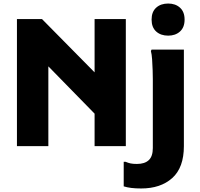

<svg xmlns="http://www.w3.org/2000/svg" viewBox="-20 -828 1136 1088"><path d="M933 -626Q891 -626 865 -649.5Q839 -673 839 -717Q839 -761 865 -784.5Q891 -808 933 -808Q974 -808 1000 -784.5Q1026 -761 1026 -717Q1026 -673 1000 -649.5Q974 -626 933 -626ZM76 0V-720H218L516 -418V-720H693V0H516V-184L254 -452V0ZM780 240Q748 240 724 237Q700 234 681 228V89H692Q706 95 719.5 98Q733 101 756 101Q800 101 823 79.5Q846 58 846 11V-380Q846 -400 845 -430.5Q844 -461 842 -491Q840 -521 835 -539L839 -547H1022V0Q1022 122 956 181Q890 240 780 240Z"/></svg>

Font: Kufam
Style: Bold
Weight: 700
Designer: Wael Morcos, Artur Schmal
Foundry: Original Type
Version: Version 1.300; ttfautohint (v1.8.3)